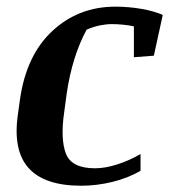

<svg xmlns="http://www.w3.org/2000/svg" viewBox="-20 -561 521 591"><path d="M453.6 -389.6 392.1 -384.8V-480Q375.5 -483.4 357.9 -485.1Q340.3 -486.8 324.2 -486.8Q307.6 -486.8 287.8 -482.9Q268.1 -479 246.6 -469.7Q224.6 -429.2 209.2 -379.9Q193.8 -330.6 185.5 -274.4L177.7 -216.3Q165.5 -133.3 182.9 -88.1Q200.2 -43 272.5 -43Q304.2 -43 341.8 -55.2Q379.4 -67.4 412.6 -86.9V-35.2Q373.5 -12.7 325.7 -1Q277.8 10.7 230 10.7Q116.7 10.7 67.9 -43.9Q19 -98.6 35.2 -209.5L41.5 -254.9Q61 -391.6 141.6 -466.1Q222.2 -540.5 335 -540.5Q376 -540.5 415 -533.7Q454.1 -526.9 481 -515.1Z"/></svg>

Font: Noticia Text
Style: Bold Italic
Weight: 700
Italic angle: -8°
Designer: JM Sole
Foundry: JM Sole
Version: Version 1.003